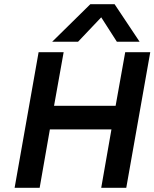

<svg xmlns="http://www.w3.org/2000/svg" viewBox="-20 -900 740 920"><path d="M413 -880H529L649 -700H540L465 -817L354 -700H230ZM165 -650H285L239 -393H534L580 -650H700L585 0H465L514 -280H219L170 0H50Z"/></svg>

Font: Overused Grotesk SemiBold
Style: Italic
Weight: 600
Italic angle: -10°
Version: Version 0.003